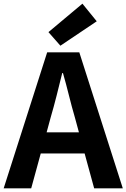

<svg xmlns="http://www.w3.org/2000/svg" viewBox="-24 -1026 689 1046"><path d="M305 -777 240 -851 425 -1006 503 -910ZM-4 0 233 -741H408L645 0H489L437 -190H198L146 0ZM230 -305H406L384 -386Q367 -444 351.5 -506.5Q336 -569 319 -628H315Q300 -567 284.5 -505.5Q269 -444 252 -386Z"/></svg>

Font: Source Han Sans TC
Style: Bold
Weight: 700
Designer: Ryoko NISHIZUKA Ë•øÂ°öÊ∂ºÂ≠ê (kana, bopomofo & ideographs); Paul D. Hunt (Latin, Greek & Cyrillic); Sandoll Communicatio
Foundry: Adobe
Version: Version 2.004;hotconv 1.0.118;makeotfexe 2.5.65603